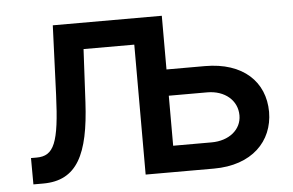

<svg xmlns="http://www.w3.org/2000/svg" viewBox="-44 -606 1020 668"><g transform="rotate(-5 466.5 -272.5)"><path d="M46.9 0H81C199.9 0 242.5 -88.1 252.1 -268.5L261.7 -453.8H438.9V0H677.2C810.7 0 885.3 -77.4 885.7 -180C885.3 -284.8 810.7 -358 677.2 -358H543V-545.5H162.3L152.7 -304C146 -135.7 126.8 -92 66.1 -92H46.5ZM543 -91.6V-266.3H677.2C738.3 -266.3 782 -229.4 782 -176.8C782 -127.1 738.3 -91.6 677.2 -91.6Z"/></g></svg>

Font: Magic Ui Pro Medium
Style: Regular
Weight: 500
Designer: Stefan Endress, Andreas Faust
Version: Version 1.000;FEAKit 1.0